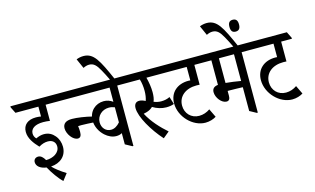

<svg xmlns="http://www.w3.org/2000/svg" viewBox="-150 -1232 2825 1722"><g transform="rotate(-15 1262.0 -371.0)"><path d="M250 147 297 86C247 55 201 20 177 -7C263 -12 326 -65 326 -151C326 -190 313 -228 289 -256C265 -285 233 -304 189 -304C163 -304 140 -297 114 -285C102 -298 93 -314 93 -335C93 -381 135 -410 211 -410C232 -410 253 -408 273 -405V-555H395V-564L366 -623H-36V-613L-7 -555H206V-464C187 -467 172 -468 159 -468C83 -468 38 -430 38 -365C38 -304 79 -251 122 -206C151 -224 179 -232 206 -232C251 -232 277 -206 277 -167C277 -109 215 -74 149 -74C132 -105 111 -123 88 -123C63 -123 45 -107 45 -82C45 -44 81 -16 136 -9C166 46 211 111 250 147Z M352 -555H652V-564L623 -623H323V-613ZM475 -187C500 -187 509 -207 509 -241C509 -259 507 -281 505 -294C515 -294 525 -295 535 -295C564 -295 621 -292 652 -290V-344C594 -359 514 -371 467 -371C411 -371 382 -349 382 -305C382 -253 430 -187 475 -187Z M814 -119C834 -119 852 -123 867 -132V-28L929 6H938V-555H1037V-564L1008 -623H580V-613L609 -555H867V-423C841 -442 813 -451 783 -451C708 -451 643 -396 643 -308C643 -253 671 -199 711 -163C741 -136 777 -119 814 -119ZM700 -276C700 -337 750 -383 813 -383C833 -383 850 -379 867 -372V-232C843 -204 815 -186 783 -186C735 -186 700 -224 700 -276Z M893 -615H933C846 -812 807 -889 712 -889C690 -889 666 -884 647 -876L687 -786C704 -795 723 -801 742 -801C784 -801 808 -776 838 -722C855 -691 867 -669 893 -615Z M1219 10 1277 -38C1216 -91 1144 -167 1102 -249C1112 -251 1124 -254 1131 -256C1155 -263 1174 -274 1189 -289C1226 -266 1271 -252 1313 -252C1343 -252 1366 -256 1386 -264L1364 -334C1340 -322 1315 -316 1283 -316C1260 -316 1237 -321 1215 -330C1225 -353 1229 -382 1229 -416C1229 -460 1221 -510 1209 -555H1379V-564L1350 -623H965V-613L994 -555H1148C1158 -522 1163 -485 1163 -446C1163 -412 1158 -380 1149 -355C1128 -366 1109 -372 1092 -372C1062 -372 1044 -353 1044 -316C1044 -234 1128 -91 1219 10Z M1618 -28C1656 -28 1693 -40 1718 -56L1680 -135C1650 -114 1616 -102 1579 -102C1505 -102 1453 -157 1453 -230C1453 -317 1524 -372 1624 -372C1635 -372 1646 -372 1654 -371V-555H1754V-564L1725 -623H1314V-613L1343 -555H1583V-430C1577 -431 1571 -431 1565 -431C1461 -431 1389 -368 1389 -268C1389 -142 1501 -28 1618 -28Z M1849 -162C1875 -162 1882 -182 1882 -208V-252C1887 -252 1891 -252 1895 -252C1938 -252 1991 -250 2022 -249V-28L2084 6H2093V-555H2192V-564L2163 -623H1682V-613L1711 -555H1812V-327C1774 -323 1757 -304 1757 -273C1757 -221 1804 -162 1849 -162ZM1882 -326V-555H2022V-307C1978 -315 1926 -322 1882 -326Z M2038 -615H2078C1991 -812 1952 -889 1857 -889C1835 -889 1811 -884 1792 -876L1832 -786C1849 -795 1868 -801 1887 -801C1929 -801 1953 -776 1983 -722C2000 -691 2012 -669 2038 -615ZM2090 -747C2120 -747 2135 -765 2135 -802C2135 -839 2121 -857 2090 -857C2060 -857 2046 -839 2046 -802C2046 -765 2060 -747 2090 -747Z M2424 -28C2462 -28 2499 -40 2524 -56L2486 -135C2456 -114 2422 -102 2385 -102C2311 -102 2259 -157 2259 -230C2259 -317 2330 -372 2430 -372C2441 -372 2452 -372 2460 -371V-555H2560V-564L2531 -623H2120V-613L2149 -555H2389V-430C2383 -431 2377 -431 2371 -431C2267 -431 2195 -368 2195 -268C2195 -142 2307 -28 2424 -28Z"/></g></svg>

Font: Noto Serif Devanagari ExtraCondensed
Style: Regular
Weight: 400
Width: 2
Designer: Universal Thirst, Indian Type Foundry and the Monotype Design Team
Foundry: Monotype Imaging Inc.
Version: Version 2.004